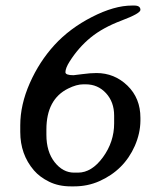

<svg xmlns="http://www.w3.org/2000/svg" viewBox="-20 -660 567 689"><path d="M287.6 -357.4H278.8Q254.9 -357.4 224.6 -342.3Q146.5 -303.7 146.5 -195.3V-176.3Q146.5 -115.7 176 -78.1Q205.6 -40.5 246.1 -40.5H259.8Q309.1 -40.5 349.4 -95.7Q389.6 -150.9 389.6 -217.3V-245.1Q389.6 -293.9 360.4 -325.7Q331.1 -357.4 287.6 -357.4ZM483.9 -624.5Q483.9 -611.8 416.5 -586.4Q349.1 -561 305.7 -525.6Q262.2 -490.2 230 -439.5Q214.8 -415.5 214.8 -400.9Q214.8 -390.1 243.7 -390.1Q247.1 -390.1 275.6 -394Q304.2 -397.9 326.2 -397.9Q390.6 -397.9 437.3 -352.8Q483.9 -307.6 483.9 -237.3V-226.1Q483.4 -181.6 463.9 -136.7Q425.3 -49.3 336.4 -9.8Q294.4 8.8 246.1 8.8H233.9Q190.4 8.8 156.5 -7.8Q122.6 -24.4 101.6 -48.8Q52.7 -106 52.7 -186.5V-210Q52.7 -284.2 86.9 -361.6Q121.1 -439 175.5 -498.5Q230 -558.1 310.1 -599.1Q390.1 -640.1 453.6 -640.1H461.9Q483.9 -640.1 483.9 -624.5Z"/></svg>

Font: Averia Serif Libre
Style: Italic
Weight: 400
Italic angle: -7.90001°
Version: Version 1.002